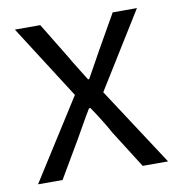

<svg xmlns="http://www.w3.org/2000/svg" viewBox="-66 -601 619 663"><g transform="rotate(-10 243.0 -270.0)"><path d="M15 0H101L178 -131C197 -164 215 -197 234 -228H239C260 -197 281 -164 299 -131L382 0H471L292 -274L457 -540H372L302 -417C285 -387 269 -358 252 -327H248C229 -358 210 -387 193 -417L118 -540H29L194 -282Z"/></g></svg>

Font: Noto Sans CJK HK DemiLight
Style: Regular
Weight: 350
Designer: Ryoko NISHIZUKA 西塚涼子 (kana, bopomofo & ideographs); Paul D. Hunt (Latin, Greek & Cyrillic); Sandoll Communications 산돌커뮤니
Foundry: Adobe
Version: Version 2.004;hotconv 1.0.118;makeotfexe 2.5.65603